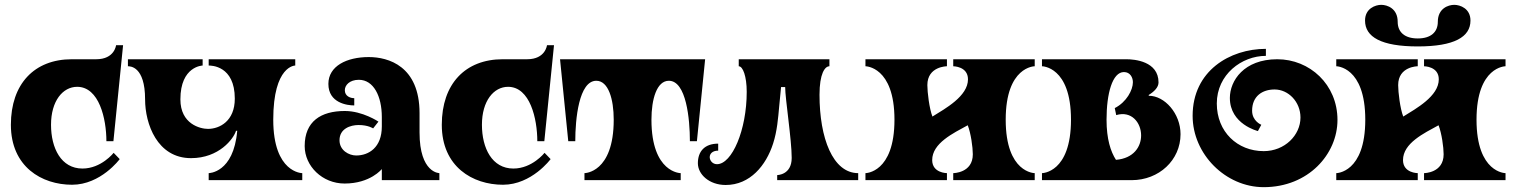

<svg xmlns="http://www.w3.org/2000/svg" viewBox="-20 -745 6261 794"><path d="M378 -500H277C122 -500 25 -398 25 -229C25 -55 153 19 278 19C397 19 475 -87 475 -87L450 -113C450 -113 399 -48 321 -48C233 -48 191 -132 191 -229C191 -328 240 -386 299 -386C390 -386 420 -254 420 -161H449L489 -558H460C460 -558 454 -500 378 -500Z M509 -471C517 -471 580 -472 580 -334C580 -233 630 -91 770 -91C886 -91 946 -171 956 -204H961C946 -29 843 -29 843 -29V0H1230V-29C1230 -29 1110 -29 1110 -250C1110 -475 1201 -474 1201 -474V-500H843V-474C853 -474 951 -474 951 -337C951 -244 888 -212 840 -212C808 -212 726 -232 726 -334C726 -472 818 -474 818 -474V-500H509Z M1715 -197V-277C1715 -472 1586 -509 1505 -509C1414 -509 1338 -472 1338 -398C1338 -319 1416 -309 1445 -309V-339C1429 -339 1406 -347 1406 -372C1406 -393 1426 -415 1464 -415C1525 -415 1559 -347 1559 -261V-222C1559 -135 1505 -102 1453 -102C1423 -102 1384 -123 1384 -165C1384 -213 1429 -228 1463 -228C1503 -228 1523 -214 1523 -214L1545 -242C1545 -242 1480 -286 1406 -286C1307 -286 1240 -243 1240 -141C1240 -58 1313 14 1405 14C1512 14 1559 -46 1559 -46V0H1797V-29C1797 -29 1715 -29 1715 -197Z M2160 -500H2059C1904 -500 1807 -398 1807 -229C1807 -55 1935 19 2060 19C2179 19 2257 -87 2257 -87L2232 -113C2232 -113 2181 -48 2103 -48C2015 -48 1973 -132 1973 -229C1973 -328 2022 -386 2081 -386C2172 -386 2202 -254 2202 -161H2231L2271 -558H2242C2242 -558 2236 -500 2160 -500Z M2330 -161H2359C2359 -253 2374 -411 2446 -411C2496 -411 2518 -335 2518 -250C2518 -29 2397 -29 2397 -29V0H2795V-29C2795 -29 2674 -29 2674 -250C2674 -335 2696 -411 2746 -411C2818 -411 2833 -253 2833 -161H2862L2896 -500H2296Z M2866 -70C2866 -24 2913 20 2981 20C3082 20 3148 -61 3177 -151C3194 -203 3198 -259 3202 -302L3210 -385H3227C3227 -337 3254 -167 3254 -92C3254 -21 3194 -21 3194 -21V0H3529V-29C3424 -29 3369 -174 3369 -353C3369 -440 3391 -471 3410 -471V-500H3035V-471C3052 -471 3068 -430 3068 -365C3068 -207 3007 -66 2945 -66C2926 -66 2915 -82 2915 -95C2915 -109 2926 -122 2950 -122V-151C2894 -151 2866 -119 2866 -70Z M4259 -500H3922V-471C3922 -471 3983 -471 3983 -417C3983 -347 3889 -296 3836 -263C3823 -296 3815 -364 3815 -393C3815 -471 3896 -471 3896 -471V-500H3559V-471C3559 -471 3679 -471 3679 -250C3679 -29 3559 -29 3559 -29V0H3896V-29C3896 -29 3835 -29 3835 -83C3835 -153 3922 -194 3982 -227C3995 -194 4003 -136 4003 -107C4003 -29 3922 -29 3922 -29V0H4259V-29C4259 -29 4139 -29 4139 -250C4139 -471 4259 -471 4259 -471Z M4660 0C4773 0 4862 -83 4862 -190C4862 -276 4796 -349 4731 -349L4730 -352C4753 -366 4771 -384 4771 -404C4771 -492 4671 -500 4638 -500H4289V-471C4289 -471 4409 -471 4409 -250C4409 -29 4289 -29 4289 -29V0ZM4556 -250C4556 -358 4580 -447 4628 -447C4654 -447 4665 -424 4665 -405C4665 -373 4639 -323 4590 -298L4596 -269C4659 -288 4699 -238 4699 -185C4699 -138 4668 -90 4595 -84C4573 -118 4556 -170 4556 -250Z M5262 -500C5124 -500 5066 -411 5066 -340C5066 -231 5182 -203 5182 -203L5196 -229C5196 -229 5158 -244 5158 -287C5158 -348 5201 -375 5251 -375C5308 -375 5358 -324 5358 -259C5358 -186 5293 -120 5206 -120C5097 -120 5012 -200 5012 -317C5012 -437 5115 -514 5215 -514V-543C5066 -543 4912 -452 4912 -266C4912 -108 5048 29 5206 29C5391 29 5511 -108 5511 -249C5511 -396 5396 -500 5262 -500Z M5843 -553C5994 -553 6061 -592 6061 -660C6061 -710 6018 -725 5994 -725C5969 -725 5926 -710 5926 -655C5926 -612 5897 -586 5843 -586C5789 -586 5760 -612 5760 -655C5760 -710 5717 -725 5692 -725C5668 -725 5625 -710 5625 -660C5625 -592 5692 -553 5843 -553ZM6206 -500H5869V-471C5869 -471 5930 -471 5930 -417C5930 -347 5836 -296 5783 -263C5770 -296 5762 -364 5762 -393C5762 -471 5843 -471 5843 -471V-500H5506V-471C5506 -471 5626 -471 5626 -250C5626 -29 5506 -29 5506 -29V0H5843V-29C5843 -29 5782 -29 5782 -83C5782 -153 5869 -194 5929 -227C5942 -194 5950 -136 5950 -107C5950 -29 5869 -29 5869 -29V0H6206V-29C6206 -29 6086 -29 6086 -250C6086 -471 6206 -471 6206 -471Z"/></svg>

Font: Ouroboros
Style: Regular
Weight: 400
Designer: Ariel Martín Pérez
Foundry: Velvetyne Type Foundry
Version: Version 2.001;hotconv 1.0.109;makeotfexe 2.5.65596